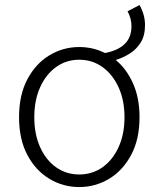

<svg xmlns="http://www.w3.org/2000/svg" viewBox="-20 -735 634 768"><path d="M296.9 13.2Q232.4 13.2 177.5 -19.8Q122.6 -52.7 89.4 -115.2Q56.2 -177.7 56.2 -266.1Q56.2 -355 89.4 -417.7Q122.6 -480.5 177.5 -513.7Q232.4 -546.9 296.9 -546.9Q352.1 -546.9 399.9 -522.9Q451.7 -532.7 478.8 -559.1Q505.9 -585.4 505.9 -630.9Q505.9 -644.5 502 -660.4Q498 -676.3 490.2 -689.9L538.1 -714.8Q560.1 -675.8 560.1 -634.8Q560.1 -592.8 543 -565.2Q525.9 -537.6 499 -520.8Q472.2 -503.9 442.9 -495.1Q485.8 -460 512 -401.6Q538.1 -343.3 538.1 -266.1Q538.1 -177.7 504.6 -115.2Q471.2 -52.7 416.3 -19.8Q361.3 13.2 296.9 13.2ZM296.9 -37.1Q349.1 -37.1 389.9 -65.9Q430.7 -94.7 454.3 -146.5Q478 -198.2 478 -266.1Q478 -334 454.3 -385.7Q430.7 -437.5 389.9 -466.8Q349.1 -496.1 296.9 -496.1Q245.1 -496.1 204.3 -466.8Q163.6 -437.5 140.4 -385.7Q117.2 -334 117.2 -266.1Q117.2 -198.2 140.4 -146.5Q163.6 -94.7 204.3 -65.9Q245.1 -37.1 296.9 -37.1Z"/></svg>

Font: Source Han Sans CN Light
Style: Regular
Weight: 300
Designer: Ryoko NISHIZUKA  (kana, bopomofo & ideographs); Paul D. Hunt (Latin, Greek & Cyrillic); Sandoll Communications , Soo-you
Foundry: Adobe
Version: Version 2.000;hotconv 1.0.107;makeotfexe 2.5.65593